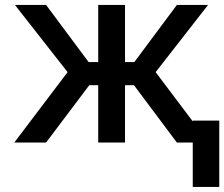

<svg xmlns="http://www.w3.org/2000/svg" viewBox="-20 -565 889 761"><path d="M36.6 0 247.9 -279.1 39.1 -545.5H162.6L331.3 -318.9H369.3V-545.5H475.5V-318.9H512.4L681.1 -545.5H804.7L596.9 -279.1L807.2 0H681.1L511 -227.3H475.5V0H369.3V-227.3H333.8L162.6 0ZM849.1 -87V175.8H744V-87Z"/></svg>

Font: Inter Zeller Medium
Style: Regular
Weight: 500
Designer: Rasmus Andersson; Joe Bland
Foundry: zeller
Version: Version 3.015;git-dec3a8cb1